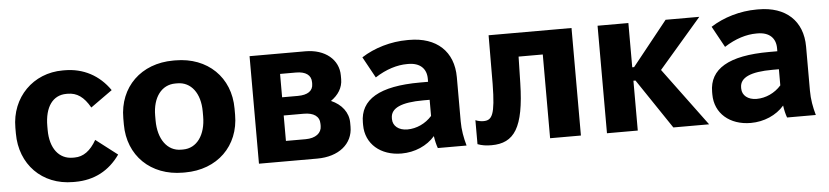

<svg xmlns="http://www.w3.org/2000/svg" viewBox="-38 -722 3996 925"><g transform="rotate(-5 1960.0 -260.0)"><path d="M285 10H294C387 10 460 -29 512 -103L408 -183C379 -132 344 -107 302 -107H293C227 -107 184 -161 184 -251V-269C184 -363 224 -416 289 -416H295C340 -416 373 -393 403 -340L508 -415C457 -489 381 -530 290 -530H281C138 -530 30 -422 30 -275V-247C30 -98 134 10 285 10Z M816 11H826C982 11 1090 -94 1090 -245V-275C1090 -426 982 -531 826 -531H816C660 -531 552 -426 552 -275V-245C552 -94 660 11 816 11ZM816 -100C750 -100 706 -160 706 -251V-274C706 -363 750 -420 816 -420H826C892 -420 936 -363 936 -274V-251C936 -160 892 -100 826 -100Z M1184 0H1466C1570 0 1639 -56 1639 -139V-158C1639 -208 1607 -249 1556 -271C1592 -296 1614 -330 1614 -371V-389C1614 -466 1549 -520 1454 -520H1184ZM1323 -309V-422H1400C1447 -422 1473 -403 1473 -369V-361C1473 -327 1447 -309 1399 -309ZM1323 -98V-221H1420C1468 -221 1496 -202 1496 -165V-155C1496 -121 1467 -98 1418 -98Z M1873 11C1937 11 1997 -15 2035 -59C2038 -37 2043 -16 2049 0H2188C2177 -39 2170 -77 2170 -119V-332C2170 -457 2089 -531 1957 -531H1948C1868 -531 1787 -507 1725 -467L1781 -365C1835 -400 1889 -416 1937 -416H1942C2000 -416 2030 -385 2030 -337V-322H1991C1794 -322 1700 -265 1700 -154V-142C1700 -50 1772 11 1873 11ZM1911 -102C1869 -102 1841 -125 1841 -158V-163C1841 -211 1892 -235 2000 -235H2030V-157C1999 -122 1955 -102 1911 -102Z M2308 9C2418 9 2467 -61 2472 -277L2475 -405H2592V0H2741V-520H2340L2339 -284C2337 -134 2321 -110 2279 -110C2270 -110 2254 -112 2241 -118V-2C2262 6 2282 9 2308 9Z M2867 0H3016V-241H3026L3188 0H3361L3153 -281L3359 -520H3196L3025 -306H3016V-520H2867Z M3562 11C3626 11 3686 -15 3724 -59C3727 -37 3732 -16 3738 0H3877C3866 -39 3859 -77 3859 -119V-332C3859 -457 3778 -531 3646 -531H3637C3557 -531 3476 -507 3414 -467L3470 -365C3524 -400 3578 -416 3626 -416H3631C3689 -416 3719 -385 3719 -337V-322H3680C3483 -322 3389 -265 3389 -154V-142C3389 -50 3461 11 3562 11ZM3600 -102C3558 -102 3530 -125 3530 -158V-163C3530 -211 3581 -235 3689 -235H3719V-157C3688 -122 3644 -102 3600 -102Z"/></g></svg>

Font: Fixel Text Bold
Style: Bold
Weight: 700
Width: 4
Designer: AlfaBravo + MacPaw
Foundry: Kyrylo Tkachov, Marchela Mozhyna, Serhii Makarenko, Maria Weinstein, Zakhar Kryvoshyya
Version: Version 1.211